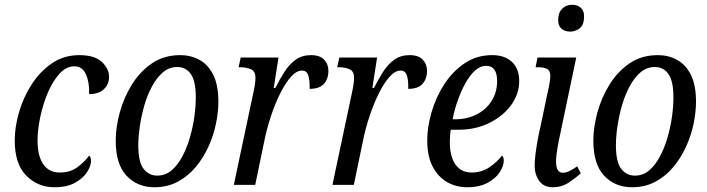

<svg xmlns="http://www.w3.org/2000/svg" viewBox="-20 -778 2976 808"><path d="M209 10Q139 10 90.5 -39Q42 -88 42 -187Q42 -243 60 -305.5Q78 -368 113 -422.5Q148 -477 198.5 -511.5Q249 -546 314 -546Q378 -546 408.5 -517.5Q439 -489 439 -454Q439 -424 417.5 -403Q396 -382 355 -382Q357 -430 342 -464.5Q327 -499 293 -499Q259 -499 230.5 -468Q202 -437 181.5 -388.5Q161 -340 149.5 -286Q138 -232 138 -186Q138 -122 162 -87Q186 -52 231 -52Q276 -52 306 -74.5Q336 -97 355 -123Q363 -118 363 -101Q363 -80 346.5 -54Q330 -28 296 -9Q262 10 209 10Z M630 10Q558 10 512.5 -38.5Q467 -87 467 -186Q467 -242 484 -304.5Q501 -367 535 -422Q569 -477 619.5 -511.5Q670 -546 739 -546Q783 -546 819.5 -526Q856 -506 877.5 -463Q899 -420 899 -350Q899 -307 889 -258Q879 -209 857.5 -161.5Q836 -114 804 -75.5Q772 -37 728.5 -13.5Q685 10 630 10ZM642 -39Q676 -39 702 -61Q728 -83 747.5 -120Q767 -157 779.5 -200.5Q792 -244 798 -287.5Q804 -331 804 -367Q804 -437 783 -466.5Q762 -496 726 -496Q692 -496 666 -474Q640 -452 620 -415Q600 -378 587.5 -334.5Q575 -291 568.5 -247Q562 -203 562 -166Q562 -97 584 -68Q606 -39 642 -39Z M1046 -387Q1051 -409 1053 -424.5Q1055 -440 1055 -451Q1055 -479 1035 -487Q1015 -495 993 -495H984L993 -536H1152L1132 -408H1139Q1157 -444 1177 -475.5Q1197 -507 1224 -526.5Q1251 -546 1289 -546Q1326 -546 1344 -527Q1362 -508 1362 -480Q1362 -446 1343 -425Q1324 -404 1283 -404Q1284 -439 1277.5 -460Q1271 -481 1251 -481Q1228 -481 1205 -455.5Q1182 -430 1160.5 -387.5Q1139 -345 1121 -291.5Q1103 -238 1092 -183L1054 0H964Z M1461 -387Q1466 -409 1468 -424.5Q1470 -440 1470 -451Q1470 -479 1450 -487Q1430 -495 1408 -495H1399L1408 -536H1567L1547 -408H1554Q1572 -444 1592 -475.5Q1612 -507 1639 -526.5Q1666 -546 1704 -546Q1741 -546 1759 -527Q1777 -508 1777 -480Q1777 -446 1758 -425Q1739 -404 1698 -404Q1699 -439 1692.5 -460Q1686 -481 1666 -481Q1643 -481 1620 -455.5Q1597 -430 1575.5 -387.5Q1554 -345 1536 -291.5Q1518 -238 1507 -183L1469 0H1379Z M1945 10Q1899 10 1861 -12Q1823 -34 1800.5 -77.5Q1778 -121 1778 -187Q1778 -243 1796 -305.5Q1814 -368 1849 -422.5Q1884 -477 1935 -511.5Q1986 -546 2051 -546Q2105 -546 2135 -517Q2165 -488 2165 -437Q2165 -383 2131.5 -336.5Q2098 -290 2040 -261Q1982 -232 1909 -232H1877Q1875 -221 1874 -206.5Q1873 -192 1873 -181Q1873 -120 1896.5 -86Q1920 -52 1965 -52Q2007 -52 2040 -74.5Q2073 -97 2092 -123Q2100 -119 2100 -102Q2100 -80 2083.5 -54Q2067 -28 2032.5 -9Q1998 10 1945 10ZM1895 -276Q1945 -276 1985 -296Q2025 -316 2048.5 -352.5Q2072 -389 2072 -437Q2072 -501 2026 -501Q2001 -501 1979 -481Q1957 -461 1938.5 -427.5Q1920 -394 1906 -354.5Q1892 -315 1885 -276Z M2380 -645Q2357 -645 2343 -657Q2329 -669 2329 -694Q2329 -724 2345.5 -741Q2362 -758 2388 -758Q2409 -758 2423.5 -746Q2438 -734 2438 -709Q2438 -673 2419.5 -659Q2401 -645 2380 -645ZM2306 10Q2268 10 2249 -17Q2230 -44 2230 -81Q2230 -101 2233.5 -129.5Q2237 -158 2242.5 -188Q2248 -218 2254 -243L2291 -419Q2296 -443 2296 -457Q2296 -481 2282 -488Q2268 -495 2245 -495H2234L2242 -536H2405L2338 -216Q2332 -191 2326 -155Q2320 -119 2320 -98Q2320 -51 2349 -51Q2362 -51 2377 -58.5Q2392 -66 2409 -78L2424 -49Q2404 -30 2374 -10Q2344 10 2306 10Z M2640 10Q2568 10 2522.5 -38.5Q2477 -87 2477 -186Q2477 -242 2494 -304.5Q2511 -367 2545 -422Q2579 -477 2629.5 -511.5Q2680 -546 2749 -546Q2793 -546 2829.5 -526Q2866 -506 2887.5 -463Q2909 -420 2909 -350Q2909 -307 2899 -258Q2889 -209 2867.5 -161.5Q2846 -114 2814 -75.5Q2782 -37 2738.5 -13.5Q2695 10 2640 10ZM2652 -39Q2686 -39 2712 -61Q2738 -83 2757.5 -120Q2777 -157 2789.5 -200.5Q2802 -244 2808 -287.5Q2814 -331 2814 -367Q2814 -437 2793 -466.5Q2772 -496 2736 -496Q2702 -496 2676 -474Q2650 -452 2630 -415Q2610 -378 2597.5 -334.5Q2585 -291 2578.5 -247Q2572 -203 2572 -166Q2572 -97 2594 -68Q2616 -39 2652 -39Z"/></svg>

Font: Noto Serif Condensed
Style: Italic
Weight: 400
Width: 3
Italic angle: -12°
Designer: Monotype Design Team
Foundry: Monotype Imaging Inc.
Version: Version 2.014; ttfautohint (v1.8.4.7-5d5b)